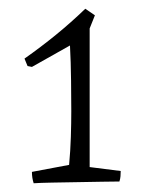

<svg xmlns="http://www.w3.org/2000/svg" viewBox="-20 -720 352 439"><path d="M57 -301Q55 -307 54 -313.5Q53 -320 53 -327L138 -343Q141 -375 142 -407Q143 -439 143 -466Q143 -491 142.5 -535Q142 -579 140 -616L53 -567L43 -569L36 -586Q73 -612 108 -640.5Q143 -669 175 -700L197 -685L185 -655V-338L256 -329Q256 -323 255.5 -317Q255 -311 253 -305Q240 -305 213.5 -304.5Q187 -304 156.5 -303.5Q126 -303 99 -302.5Q72 -302 57 -301Z"/></svg>

Font: Labrada Light
Style: Regular
Weight: 300
Designer: Mercedes Jáuregui
Foundry: Omnibus-Type Team
Version: Version 1.000; ttfautohint (v1.8.4.7-5d5b)